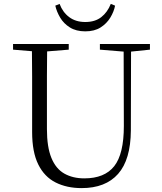

<svg xmlns="http://www.w3.org/2000/svg" viewBox="-20 -951 832 986"><path d="M399 15Q323 15 265.5 -14Q208 -43 176.5 -106.5Q145 -170 145 -273V-389Q145 -474 145 -558Q145 -623 144 -688L47 -696V-725H333V-696L222 -687Q222 -624 221 -559Q221 -475 221 -389V-288Q221 -196 244 -140Q267 -84 310.5 -59.5Q354 -35 413 -35Q517 -35 566.5 -97.5Q616 -160 616 -304L615 -686L493 -696V-725H750V-696L653 -686L652 -281Q651 -131 586.5 -58Q522 15 399 15ZM264 -922 286 -931Q302 -888 335.5 -863Q369 -838 418 -838Q468 -838 500 -863Q532 -888 549 -931L571 -922Q565 -891 546.5 -860.5Q528 -830 496.5 -810Q465 -790 418 -790Q371 -790 339 -810Q307 -830 289 -860.5Q271 -891 264 -922Z"/></svg>

Font: Early Summer Mincho Light
Style: Regular
Weight: 300
Designer: GuiWonder
Version: Version 1.002